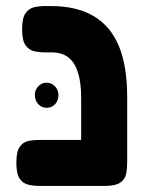

<svg xmlns="http://www.w3.org/2000/svg" viewBox="-20 -605 475 634"><path d="M324 9Q289 9 272.5 -1Q256 -11 252 -27.5Q248 -44 248 -61V-282Q248 -334 237 -367Q226 -400 205 -416Q184 -432 150 -432H130Q110 -432 92.5 -436Q75 -440 64 -456Q53 -472 53 -508Q53 -545 64 -561Q75 -577 92.5 -581Q110 -585 129 -585H148Q233 -585 289 -552Q345 -519 372.5 -453Q400 -387 400 -285V-68Q400 -48 396.5 -30.5Q393 -13 377 -2Q361 9 324 9ZM112 9Q92 9 74 5Q56 1 45 -15Q34 -31 34 -67Q34 -104 45 -120Q56 -136 73.5 -139.5Q91 -143 111 -143H333L332 9ZM134 -249Q117 -249 106 -261.5Q95 -274 95 -292Q95 -308 106.5 -320Q118 -332 133 -332Q150 -332 161.5 -320Q173 -308 173 -291Q173 -273 162 -261Q151 -249 134 -249Z"/></svg>

Font: Fredoka Light SemiBold
Style: Regular
Weight: 600
Version: Version 2.001